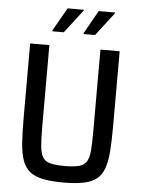

<svg xmlns="http://www.w3.org/2000/svg" viewBox="-59 -930 727 985"><g transform="rotate(5 304.0 -438.0)"><path d="M304 8Q242 8 200 -0.5Q158 -9 132.5 -29Q107 -49 94 -84.5Q81 -120 77 -173.5Q73 -227 73 -302V-688H172V-267Q172 -206 175.5 -168.5Q179 -131 191 -111Q203 -91 230 -84Q257 -77 304 -77Q351 -77 377.5 -84Q404 -91 416.5 -111Q429 -131 432 -168.5Q435 -206 435 -267V-688H534V-302Q534 -227 530 -173.5Q526 -120 513.5 -84.5Q501 -49 475.5 -29Q450 -9 408.5 -0.5Q367 8 304 8ZM181 -760V-765L249 -884H332V-880L240 -760ZM342 -760V-765L409 -884H493V-880L401 -760Z"/></g></svg>

Font: Saira SemiCondensed Medium
Style: Regular
Weight: 500
Width: 4
Designer: Hector Gatti with collaboration of the Omnibus-Type team
Foundry: Omnibus-Type
Version: Version 1.101